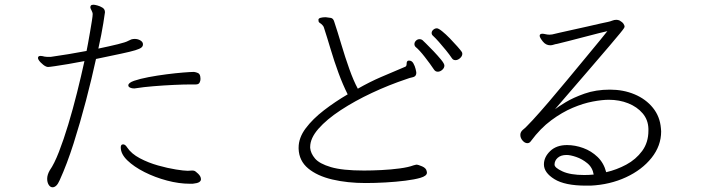

<svg xmlns="http://www.w3.org/2000/svg" viewBox="-20 -783 3040 814"><path d="M586 -594Q586 -587 579.5 -581.5Q573 -576 553.5 -570Q534 -564 494 -555.5Q454 -547 387 -533Q369 -450 344.5 -356.5Q320 -263 292 -175Q264 -87 233 -19Q226 -3 218.5 4Q211 11 203 11Q193 11 186.5 0.5Q180 -10 180 -25Q180 -42 191 -61Q210 -88 230 -139.5Q250 -191 269.5 -255.5Q289 -320 306.5 -390Q324 -460 338 -524Q303 -517 269.5 -511.5Q236 -506 212.5 -502.5Q189 -499 183 -499Q171 -500 156 -515Q152 -518 146.5 -525Q141 -532 141 -538Q141 -541 144 -544Q147 -546 152 -546Q156 -546 160.5 -545Q165 -544 169 -543Q174 -542 178.5 -542Q183 -542 187 -542H196Q232 -547 271 -553.5Q310 -560 347 -567Q349 -576 353 -598Q357 -620 361.5 -646Q366 -672 369.5 -694Q373 -716 373 -724Q373 -729 368 -739Q367 -741 365 -745Q363 -749 363 -753Q363 -755 365 -759Q368 -763 376 -763Q381 -763 392.5 -760Q404 -757 414.5 -750.5Q425 -744 425 -731Q425 -729 418 -684.5Q411 -640 397 -577Q445 -587 479.5 -595.5Q514 -604 524 -610L537 -616Q541 -617 544 -617.5Q547 -618 551 -618Q564 -618 574.5 -612Q585 -606 586 -597ZM789 -425Q759 -425 716.5 -423Q674 -421 631 -417.5Q588 -414 557 -409Q555 -409 553 -408.5Q551 -408 549 -408Q539 -408 531.5 -411.5Q524 -415 524 -421Q524 -432 548.5 -440.5Q573 -449 610 -456Q647 -463 686 -468Q725 -473 756.5 -475.5Q788 -478 799 -478H803Q811 -477 819 -473.5Q827 -470 829 -459Q829 -457 829.5 -454Q830 -451 830 -448Q830 -440 826 -432.5Q822 -425 810 -425ZM785 -4Q739 -4 688 -17.5Q637 -31 592.5 -53.5Q548 -76 520 -103Q492 -130 492 -158Q492 -167 497 -170Q499 -171 502 -171Q511 -171 519 -158Q537 -131 573 -112Q609 -93 650 -81.5Q691 -70 725.5 -64.5Q760 -59 775 -59H777Q781 -59 785.5 -59.5Q790 -60 794 -60Q800 -60 803 -59Q808 -58 820 -46.5Q832 -35 832 -23Q832 -16 824.5 -11Q817 -6 797 -4Z M1745 -85Q1753 -85 1770 -77.5Q1787 -70 1789 -57Q1789 -56 1789.5 -54.5Q1790 -53 1790 -51Q1790 -37 1762 -29Q1738 -22 1698.5 -17Q1659 -12 1614.5 -9.5Q1570 -7 1530 -7Q1453 -7 1389 -22Q1325 -37 1286.5 -69Q1248 -101 1246 -152V-157Q1246 -199 1276 -239Q1306 -279 1353.5 -315.5Q1401 -352 1454 -383Q1433 -425 1415 -474Q1397 -523 1382 -573.5Q1367 -624 1353 -667Q1352 -671 1347 -676.5Q1342 -682 1337 -685Q1332 -688 1331 -691Q1330 -694 1330 -699Q1330 -705 1339 -707.5Q1348 -710 1361 -710Q1373 -709 1383 -707Q1393 -705 1397 -691Q1411 -649 1427 -595Q1443 -541 1461 -490.5Q1479 -440 1497 -407Q1548 -436 1594.5 -456Q1641 -476 1698 -500Q1704 -502 1704 -513.5Q1704 -525 1712 -526H1715Q1726 -526 1732.5 -514.5Q1739 -503 1742 -490.5Q1745 -478 1745 -474Q1745 -468 1742 -463Q1738 -457 1727.5 -455Q1717 -453 1704 -448Q1629 -423 1556.5 -389Q1484 -355 1424.5 -316Q1365 -277 1330 -237Q1295 -197 1295 -160V-156Q1297 -133 1315.5 -111Q1334 -89 1383 -74.5Q1432 -60 1523 -60Q1556 -60 1597 -62Q1638 -64 1675 -69Q1712 -74 1733 -82ZM1940 -555Q1940 -545 1930.5 -536.5Q1921 -528 1911 -528Q1901 -528 1896 -536Q1886 -551 1871 -569.5Q1856 -588 1841 -605Q1826 -622 1816 -631Q1810 -636 1810 -643Q1810 -651 1817 -657Q1824 -663 1832 -663Q1839 -663 1854.5 -650.5Q1870 -638 1887.5 -620Q1905 -602 1919 -586Q1933 -570 1937 -564Q1940 -560 1940 -555ZM1864 -505Q1864 -495 1855 -487Q1846 -479 1836 -479Q1826 -479 1820 -488Q1804 -512 1781 -541.5Q1758 -571 1742 -584Q1737 -589 1737 -596Q1737 -604 1743.5 -610.5Q1750 -617 1759 -617Q1766 -617 1771 -613Q1772 -612 1786 -598.5Q1800 -585 1818 -566Q1836 -547 1850 -530Q1864 -513 1864 -505Z M2729 -237Q2728 -275 2704.5 -302.5Q2681 -330 2643.5 -345Q2606 -360 2561 -360Q2533 -360 2493 -352.5Q2453 -345 2408 -326Q2363 -307 2317 -273Q2271 -239 2231 -185Q2225 -176 2216 -176Q2205 -176 2195.5 -187Q2186 -198 2186 -211Q2186 -223 2196 -232Q2209 -242 2238.5 -274Q2268 -306 2306.5 -351Q2345 -396 2385.5 -445Q2426 -494 2462.5 -538Q2499 -582 2524 -612.5Q2549 -643 2555 -651Q2546 -649 2519.5 -642.5Q2493 -636 2459.5 -627Q2426 -618 2394 -610Q2362 -602 2342 -597Q2334 -596 2327 -593.5Q2320 -591 2313 -591Q2294 -591 2281 -607.5Q2268 -624 2268 -631Q2268 -635 2270 -637Q2273 -640 2279 -640Q2285 -640 2293 -638Q2301 -636 2310 -636Q2317 -636 2321 -637Q2329 -639 2353 -644.5Q2377 -650 2409 -657Q2441 -664 2472 -671Q2503 -678 2526.5 -683.5Q2550 -689 2557 -690Q2567 -692 2575.5 -695.5Q2584 -699 2593 -699Q2600 -699 2607 -696Q2619 -689 2623.5 -682Q2628 -675 2628 -670Q2628 -668 2625 -663Q2622 -658 2608.5 -641.5Q2595 -625 2564 -588.5Q2533 -552 2477 -487Q2421 -422 2333 -320Q2346 -330 2378 -349.5Q2410 -369 2458 -386Q2506 -403 2566 -403Q2623 -403 2670.5 -383Q2718 -363 2748 -326Q2778 -289 2782 -239Q2782 -236 2782.5 -232.5Q2783 -229 2783 -226Q2783 -165 2742.5 -114Q2702 -63 2634 -31.5Q2566 0 2484 4H2464Q2375 4 2330.5 -23.5Q2286 -51 2286 -86Q2286 -117 2312.5 -142.5Q2339 -168 2384 -168Q2418 -168 2452.5 -155.5Q2487 -143 2513.5 -117.5Q2540 -92 2550 -53Q2594 -63 2635 -85Q2676 -107 2702.5 -143Q2729 -179 2729 -229ZM2497 -43Q2492 -73 2470 -91Q2448 -109 2423 -117.5Q2398 -126 2382 -126Q2358 -126 2344.5 -114Q2331 -102 2331 -85Q2331 -72 2364.5 -56.5Q2398 -41 2457 -41Q2466 -41 2476.5 -41.5Q2487 -42 2497 -43Z"/></svg>

Font: Moon Stars Kai T Light
Style: Regular
Weight: 300
Designer: GuiWonder
Version: Version 1.101